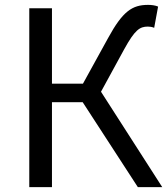

<svg xmlns="http://www.w3.org/2000/svg" viewBox="-20 -767 688 787"><path d="M394 -391 489 -565C533 -645 553 -658 586 -658C593 -658 603 -657 612 -653L628 -740C617 -745 601 -747 587 -747C522 -747 483 -721 423 -611L320 -424H193V-733H100V0H193V-348H319L545 0H645Z"/></svg>

Font: Noto Sans T Chinese Regular
Style: Regular
Weight: 400
Designer: Ryoko NISHIZUKA (kana & ideographs); Paul D. Hunt (Latin, Greek & Cyrillic); Wenlong ZHANG (bopomofo); Sandoll Communica
Foundry: Adobe Systems Incorporated
Version: Version 1.000;PS 1;hotconv 1.0.78;makeotf.lib2.5.61930